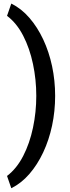

<svg xmlns="http://www.w3.org/2000/svg" viewBox="-20 -815 387 1054"><path d="M179.2 -288.6Q179.2 -377.9 161.1 -463.6Q143.1 -549.3 107.4 -618.7Q71.8 -688 18.6 -728L42 -795.4Q97.2 -768.1 141.4 -717Q185.5 -666 217.3 -598.4Q249 -530.8 265.9 -451.7Q282.7 -372.6 282.7 -288.6Q282.7 -204.6 265.9 -125.5Q249 -46.4 217.3 21.2Q185.5 88.9 141.4 139.9Q97.2 190.9 42 218.3L18.6 150.9Q71.8 110.4 107.4 41Q143.1 -28.3 161.1 -114Q179.2 -199.7 179.2 -288.6Z"/></svg>

Font: Vazirmatn UI FD Medium
Style: Regular
Weight: 500
Designer: Saber Rastikerdar
Foundry: Saber Rastikerdar
Version: Version 33.003